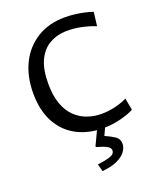

<svg xmlns="http://www.w3.org/2000/svg" viewBox="-155 -717 856 1041"><g transform="rotate(-20 273.0 -197.0)"><path d="M337.1 12.6Q252.2 12.6 186 -22.3Q119.8 -57.2 82.3 -126Q44.7 -194.9 44.7 -295Q44.7 -391 81 -465.1Q117.4 -539.3 185.5 -581.6Q253.6 -623.8 347.3 -623.8Q376.6 -623.8 405.6 -620.1Q434.6 -616.4 460.2 -610.6Q485.8 -604.9 504.3 -598.1L494.7 -518.3Q461.7 -532.2 415.9 -542.2Q370 -552.2 322.2 -550.7Q269 -548.5 227.5 -523.3Q186 -498.2 162.6 -447.4Q139.2 -396.5 139.2 -316Q139.2 -246.4 156.9 -197.9Q174.7 -149.5 205.5 -119.9Q236.3 -90.2 275.2 -76.8Q314.1 -63.3 355.3 -63.3Q394.4 -63.3 432.4 -72.1Q470.5 -80.8 504.6 -97L517.2 -28.4Q491.5 -13.6 441.5 -0.5Q391.5 12.6 337.1 12.6ZM263.6 90.9 306.7 0H353.2L328.3 54.2Q363.3 69.6 385 84.3Q406.6 99 406.6 128Q406.6 149 391 171Q375.3 192.9 341.9 208.8Q308.4 224.7 253.7 229.9L242.6 187.1Q287.3 181.9 315 172.9Q342.8 163.9 342.8 142Q342.8 127.3 324.2 116.8Q305.5 106.3 266.6 95.9Z"/></g></svg>

Font: Ancizar Sans Thin
Style: Regular
Weight: 100
Designer: Cesar Puertas, Viviana Monsalve, Julian Moncada, Julian Prieto, Jose Castro, Mariel Hernandez, Felipe Aragon, Sara Alarc
Version: Version 8.100